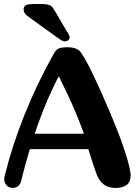

<svg xmlns="http://www.w3.org/2000/svg" viewBox="-20 -936 688 956"><path d="M397.9 -270Q359.9 -375 316.9 -465.1Q273.9 -555.2 273.4 -555.2Q270.5 -555.2 238.3 -486.8Q194.3 -393.6 152.8 -270ZM522.5 -388.7Q609.4 -184.6 627.9 -85.9Q630.4 -72.8 630.4 -62Q630.4 0 553.7 0Q486.8 0 460.9 -68.8Q446.3 -107.4 419.9 -193.4H128.4Q105.5 -116.7 85 -34.2Q76.2 -0.5 42.5 -0.5Q20 -0.5 8.3 -19Q1 -30.8 1 -44.4Q1 -52.2 3.4 -60.5Q79.6 -367.2 247.1 -667.5Q258.8 -689 272.9 -694.8Q287.1 -700.7 316.9 -700.7Q364.7 -700.7 383.3 -674.3Q429.2 -607.9 522.5 -388.7ZM195.8 -916Q216.3 -914.6 225.6 -911.1Q235.4 -907.7 240.2 -900.9Q245.6 -894 258.3 -873L311 -782.7Q326.7 -759.8 326.7 -750Q326.7 -741.2 319.3 -735.4Q312.5 -730 302.7 -730Q296.4 -730 289.6 -733.4Q282.7 -736.8 277.3 -740.7L261.2 -752L130.4 -846.2Q122.1 -852.5 114.3 -858.4Q106.9 -864.3 102.1 -871.6Q97.7 -878.4 97.7 -888.2Q97.7 -905.3 110.4 -910.6Q123 -916 150.9 -916Z"/></svg>

Font: inglobal
Style: Bold
Weight: 700
Designer: Andrey Kochetov, Denis Davydov, Evgeny Yurtaev
Foundry: inglobal.ru
Version: Version 1.00 September 25, 2014, initial release